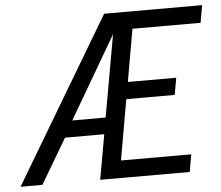

<svg xmlns="http://www.w3.org/2000/svg" viewBox="-51 -757 939 814"><g transform="rotate(-5 419.0 -350.0)"><path d="M421 -700H838L825 -626H535L496 -403H702L689 -331H483L438 -74H737L724 0H343L377 -191H210L97 0H4ZM389 -261 451 -610 247 -261Z"/></g></svg>

Font: Niramit
Style: Italic
Weight: 400
Italic angle: -10°
Version: Version 1.000; ttfautohint (v1.6)